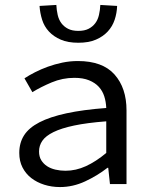

<svg xmlns="http://www.w3.org/2000/svg" viewBox="-20 -745 590 777"><path d="M425 0H492V-298Q492 -389 443.5 -443.5Q395 -498 295 -498Q263 -498 232 -491.5Q201 -485 173.5 -475Q146 -465 121.5 -452.5Q97 -440 79 -428L111 -372Q145 -393 189 -411.5Q233 -430 281 -430Q316 -430 340.5 -420Q365 -410 380 -393.5Q395 -377 402 -355Q409 -333 410 -308Q316 -301 249 -286.5Q182 -272 139.5 -250Q97 -228 77.5 -197.5Q58 -167 58 -126Q58 -93 71 -67.5Q84 -42 106.5 -24.5Q129 -7 159 2.5Q189 12 223 12Q275 12 324.5 -11Q374 -34 415 -66H418ZM410 -126Q368 -91 327.5 -72.5Q287 -54 245 -54Q224 -54 204.5 -58.5Q185 -63 170.5 -72.5Q156 -82 147 -96.5Q138 -111 138 -132Q138 -156 151.5 -175.5Q165 -195 196.5 -210.5Q228 -226 280 -237Q332 -248 410 -254ZM140 -721Q142 -692 150.5 -665Q159 -638 178 -617.5Q197 -597 226 -584.5Q255 -572 297 -572Q339 -572 368 -584.5Q397 -597 416 -617.5Q435 -638 444 -665Q453 -692 454 -721L386 -725Q385 -704 380.5 -684.5Q376 -665 365.5 -651Q355 -637 338.5 -628.5Q322 -620 297 -620Q272 -620 255.5 -628.5Q239 -637 228.5 -651Q218 -665 213.5 -684.5Q209 -704 208 -725Z"/></svg>

Font: Codetta
Style: Regular
Weight: 400
Italic angle: -11°
Designer: Ulrich Proeller
Foundry: PROSA GmbH
Version: Version 2.00;September 29, 2018;FontCreator 11.5.0.2427 64-b